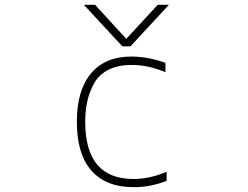

<svg xmlns="http://www.w3.org/2000/svg" viewBox="-20 -772 1040 804"><path d="M331.1 -752H377.9L508.8 -609.4L640.6 -752H687.5L526.4 -578.1H492.2ZM336.9 -261.7Q336.9 -22.5 539.1 -22.5Q606.4 -22.5 677.7 -52.7V-14.6Q606.4 12.7 539.1 11.7Q423.8 11.7 362.8 -57.6Q301.8 -127 301.8 -261.7Q301.8 -394.5 361.3 -464.8Q420.9 -535.2 529.3 -535.2Q599.6 -535.2 672.9 -508.8V-469.7Q597.7 -501 529.3 -500Q472.7 -500 432.6 -479Q392.6 -458 373 -421.4Q353.5 -384.8 345.2 -346.2Q336.9 -307.6 336.9 -261.7Z"/></svg>

Font: GenEi Gothic M ExtraLight
Style: Regular
Weight: 200
Designer: o_tamon (Modified); [Source Han Sans]
Ryoko NISHIZUKA  (kana & ideographs); Paul D. Hunt (Latin, Greek & Cyrillic); Wenl
Version: Version 1.1a;Original Version 1.004